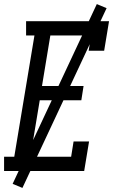

<svg xmlns="http://www.w3.org/2000/svg" viewBox="-38 -839 558 942"><path d="M-18 0V-70H32L131 -665H90V-735H497L473 -590H397L409 -665H209L168 -417H372L361 -347H157L111 -70H311L323 -145H399L375 0ZM72 83 24 63 437 -819 485 -799Z"/></svg>

Font: Iosevka Slab Oblique
Style: Regular
Weight: 400
Italic angle: -9°
Monospace: yes
Designer: Belleve Invis
Foundry: Belleve Invis
Version: Version 11.1.1; ttfautohint (v1.8.3)